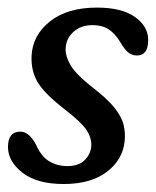

<svg xmlns="http://www.w3.org/2000/svg" viewBox="-22 -464 400 493"><path d="M151 -37.5Q181 -37.5 196.8 -54.2Q212.5 -71 212.5 -93Q212.5 -111.5 199.8 -130.8Q187 -150 144.5 -183Q94 -222 75.8 -251.2Q57.5 -280.5 59 -320Q61.5 -373.5 106.2 -409Q151 -444.5 227 -444.5Q291 -444.5 324.8 -420.2Q358.5 -396 358.5 -361.5Q358.5 -321.5 329.5 -321.5Q317.5 -321.5 308 -328.8Q298.5 -336 287 -355.5Q274 -377.5 257.2 -388.5Q240.5 -399.5 216 -399.5Q184.5 -399.5 165.5 -381.2Q146.5 -363 146.5 -337Q146.5 -318 159.5 -296Q172.5 -274 213 -241.5Q252 -212 271 -188.5Q290 -165 295.2 -144Q300.5 -123 298 -101Q293 -53.5 252 -22.5Q211 8.5 141.5 8.5Q73 8.5 35.8 -20.5Q-1.5 -49.5 -1.5 -86.5Q-1.5 -126 30.5 -126Q53 -126 71 -91.5Q84 -62 104.5 -49.8Q125 -37.5 151 -37.5Z"/></svg>

Font: Fraunces 144pt SuperSoft
Style: Italic
Weight: 400
Italic angle: -16°
Version: Version 1.000;[b76b70a41]